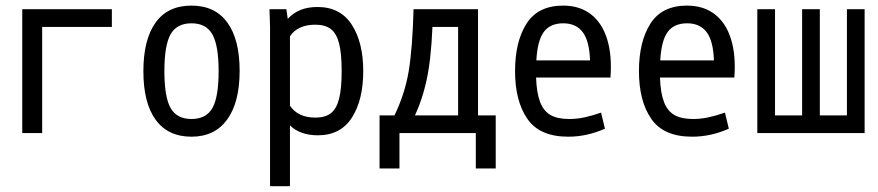

<svg xmlns="http://www.w3.org/2000/svg" viewBox="-20 -470 3102 678"><path d="M128.9 -375V0H58.6V-437.5H375V-375Z M656.2 12.7Q573.2 12.7 529.8 -46.9Q486.3 -106.4 486.3 -218.3Q486.3 -330.1 529.3 -390.1Q572.3 -450.2 656.2 -450.2Q739.3 -450.2 782.7 -390.6Q826.2 -331.1 826.2 -219.7Q826.2 -108.4 782.2 -47.9Q738.3 12.7 656.2 12.7ZM656.2 -49.8Q708 -49.8 730 -88.4Q752 -127 752 -218.3Q752 -309.6 730 -348.6Q708 -387.7 656.2 -387.7Q604.5 -387.7 582.5 -349.1Q560.5 -310.5 560.5 -218.8Q560.5 -127 582.5 -88.4Q604.5 -49.8 656.2 -49.8Z M933.6 -375 931.6 -437.5H991.2L996.1 -403.3Q1014.6 -423.8 1040.5 -434.6Q1066.4 -445.3 1101.6 -445.3Q1181.6 -445.3 1222.2 -382.8Q1262.7 -320.3 1262.7 -218.8Q1262.7 -117.2 1222.7 -54.7Q1182.6 7.8 1102.5 7.8Q1071.3 7.8 1046.4 -1Q1021.5 -9.8 1003.9 -27.3V187.5H933.6ZM1093.8 -54.7Q1127.9 -54.7 1147.9 -69.8Q1168 -85 1177.2 -120.6Q1186.5 -156.2 1186.5 -218.8Q1186.5 -282.2 1177.2 -317.4Q1168 -352.5 1147.9 -367.7Q1127.9 -382.8 1093.8 -382.8Q1031.2 -382.8 1003.9 -341.8V-96.7Q1032.2 -54.7 1093.8 -54.7Z M1508.8 -437.5Q1506.8 -305.7 1492.7 -220.2Q1478.5 -134.8 1445.3 -62.5H1597.7V-375H1468.8ZM1668 -62.5H1730.5V125H1660.2V0H1390.6V125H1320.3V-62.5H1373Q1410.2 -139.6 1423.3 -219.2Q1436.5 -298.8 1440.4 -437.5H1668Z M1986.3 12.7Q1885.7 12.7 1842.3 -50.3Q1798.8 -113.3 1798.8 -218.8Q1798.8 -323.2 1839.4 -386.7Q1879.9 -450.2 1968.8 -450.2Q2027.3 -450.2 2066.9 -419.4Q2106.4 -388.7 2124 -331.5Q2141.6 -274.4 2135.7 -196.3H1873Q1875 -141.6 1887.2 -109.9Q1899.4 -78.1 1923.8 -64Q1948.2 -49.8 1990.2 -49.8Q2017.6 -49.8 2044.4 -55.7Q2071.3 -61.5 2102.5 -72.3L2116.2 -15.6Q2052.7 12.7 1986.3 12.7ZM2063.5 -256.8Q2061.5 -324.2 2038.1 -356Q2014.6 -387.7 1968.8 -387.7Q1922.9 -387.7 1900.4 -357.4Q1877.9 -327.1 1874 -256.8Z M2423.8 12.7Q2323.2 12.7 2279.8 -50.3Q2236.3 -113.3 2236.3 -218.8Q2236.3 -323.2 2276.9 -386.7Q2317.4 -450.2 2406.2 -450.2Q2464.8 -450.2 2504.4 -419.4Q2543.9 -388.7 2561.5 -331.5Q2579.1 -274.4 2573.2 -196.3H2310.5Q2312.5 -141.6 2324.7 -109.9Q2336.9 -78.1 2361.3 -64Q2385.7 -49.8 2427.7 -49.8Q2455.1 -49.8 2481.9 -55.7Q2508.8 -61.5 2540 -72.3L2553.7 -15.6Q2490.2 12.7 2423.8 12.7ZM2501 -256.8Q2499 -324.2 2475.6 -356Q2452.1 -387.7 2406.2 -387.7Q2360.4 -387.7 2337.9 -357.4Q2315.4 -327.1 2311.5 -256.8Z M2716.8 -437.5V-62.5H2812.5V-437.5H2875V-62.5H2970.7V-437.5H3033.2V0H2654.3V-437.5Z"/></svg>

Font: Sudo Variable
Style: Regular
Weight: 400
Monospace: yes
Designer: Jens Kutilek
Foundry: Jens Kutilek
Version: Version 0.040